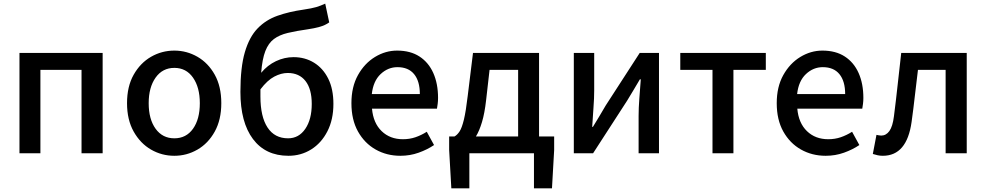

<svg xmlns="http://www.w3.org/2000/svg" viewBox="-20 -842 5418 1055"><path d="M87 0V-551H544V0H428V-458H202V0Z M938 14Q869 14 810 -20Q751 -54 714.5 -119Q678 -184 678 -275Q678 -367 714.5 -431.5Q751 -496 810 -530Q869 -564 938 -564Q1006 -564 1065 -530Q1124 -496 1160 -431.5Q1196 -367 1196 -275Q1196 -184 1160 -119Q1124 -54 1065 -20Q1006 14 938 14ZM938 -82Q1003 -82 1040.5 -134.5Q1078 -187 1078 -275Q1078 -362 1040.5 -415.5Q1003 -469 938 -469Q873 -469 835 -415.5Q797 -362 797 -275Q797 -187 835 -134.5Q873 -82 938 -82Z M1565 14Q1439 14 1370 -78Q1301 -170 1301 -337Q1301 -472 1325.5 -555.5Q1350 -639 1395.5 -686Q1441 -733 1505 -755.5Q1569 -778 1647 -789Q1694 -796 1717.5 -803Q1741 -810 1767 -822L1789 -719Q1767 -703 1736.5 -694.5Q1706 -686 1671 -681Q1607 -672 1561 -661Q1515 -650 1485 -627.5Q1455 -605 1438 -561.5Q1421 -518 1415 -442Q1450 -484 1496.5 -506Q1543 -528 1593 -528Q1656 -528 1705.5 -497.5Q1755 -467 1783.5 -410Q1812 -353 1812 -271Q1812 -185 1779 -120.5Q1746 -56 1690 -21Q1634 14 1565 14ZM1411 -351V-312Q1411 -201 1450 -141.5Q1489 -82 1563 -82Q1622 -82 1657.5 -134Q1693 -186 1693 -271Q1693 -353 1658.5 -397Q1624 -441 1561 -441Q1525 -441 1487 -421Q1449 -401 1411 -351Z M2180 14Q2105 14 2044 -20.5Q1983 -55 1947 -119.5Q1911 -184 1911 -275Q1911 -365 1947 -429.5Q1983 -494 2040.5 -529Q2098 -564 2162 -564Q2235 -564 2285 -531.5Q2335 -499 2361 -440.5Q2387 -382 2387 -304Q2387 -287 2385 -271.5Q2383 -256 2381 -245H2024Q2031 -166 2077 -121.5Q2123 -77 2194 -77Q2231 -77 2263 -88Q2295 -99 2325 -118L2365 -45Q2328 -20 2280.5 -3Q2233 14 2180 14ZM2023 -325H2287Q2287 -396 2255.5 -434.5Q2224 -473 2164 -473Q2112 -473 2071.5 -435Q2031 -397 2023 -325Z M2559 0V193H2460L2448 -18V-92H2477Q2492 -100 2505 -119.5Q2518 -139 2529 -184.5Q2540 -230 2550 -315L2579 -551H2942V-92H3025V-18L3013 193H2914V0ZM2595 -92H2827V-458H2670L2651 -291Q2643 -220 2628.5 -171.5Q2614 -123 2595 -92Z M3133 0V-551H3245V-345Q3245 -302 3241 -250Q3237 -198 3234 -145H3238Q3253 -170 3273.5 -203.5Q3294 -237 3308 -262L3495 -551H3601V0H3489V-205Q3489 -248 3493 -300.5Q3497 -353 3501 -406H3496Q3481 -381 3461 -347Q3441 -313 3426 -289L3239 0Z M3895 0V-458H3718V-551H4188V-458H4010V0Z M4517 14Q4442 14 4381 -20.5Q4320 -55 4284 -119.5Q4248 -184 4248 -275Q4248 -365 4284 -429.5Q4320 -494 4377.5 -529Q4435 -564 4499 -564Q4572 -564 4622 -531.5Q4672 -499 4698 -440.5Q4724 -382 4724 -304Q4724 -287 4722 -271.5Q4720 -256 4718 -245H4361Q4368 -166 4414 -121.5Q4460 -77 4531 -77Q4568 -77 4600 -88Q4632 -99 4662 -118L4702 -45Q4665 -20 4617.5 -3Q4570 14 4517 14ZM4360 -325H4624Q4624 -396 4592.5 -434.5Q4561 -473 4501 -473Q4449 -473 4408.5 -435Q4368 -397 4360 -325Z M4831 14Q4815 14 4802 11Q4789 8 4776 4L4796 -101Q4802 -100 4808.5 -98.5Q4815 -97 4822 -97Q4849 -97 4867 -122Q4885 -147 4892 -203Q4903 -289 4912.5 -376.5Q4922 -464 4932 -551H5292V0H5176V-458H5024Q5015 -387 5007 -315.5Q4999 -244 4989 -172Q4963 14 4831 14Z"/></svg>

Font: Source Han Sans SC Medium
Style: Regular
Weight: 500
Designer: Ryoko NISHIZUKA 西塚涼子 (kana, bopomofo & ideographs); Paul D. Hunt (Latin, Greek & Cyrillic); Sandoll Communications 산돌커뮤니
Foundry: Adobe
Version: Version 2.004;hotconv 1.0.118;makeotfexe 2.5.65603